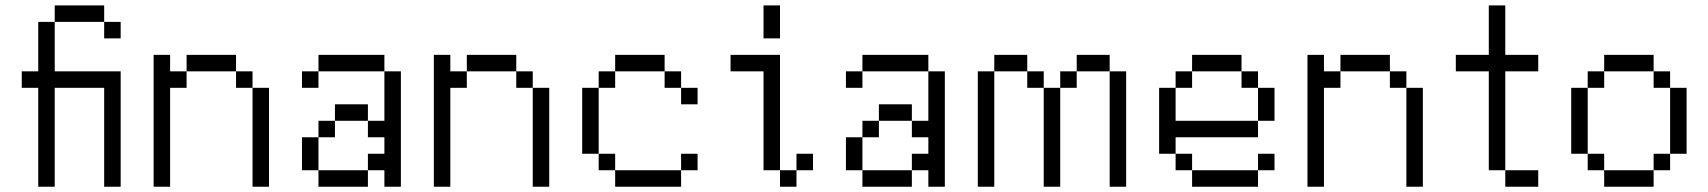

<svg xmlns="http://www.w3.org/2000/svg" viewBox="-20 -708 6478 728"><path d="M375 -625H187.5V-687.5H375ZM62.5 -437.5H125V-625H187.5V-437.5H437.5V0H375V-375H187.5V0H125V-375H62.5ZM375 -625H437.5V-562.5H375Z M562.5 -500H625V-437.5H562.5ZM562.5 -437.5H625V-375H562.5ZM562.5 -375H625V-312.5H562.5ZM562.5 -312.5H625V-250H562.5ZM562.5 -250H625V-187.5H562.5ZM562.5 -187.5H625V-125H562.5ZM562.5 -125H625V-62.5H562.5ZM562.5 -62.5H625V0H562.5ZM625 -437.5H687.5V-375H625ZM687.5 -500H750V-437.5H687.5ZM750 -500H812.5V-437.5H750ZM812.5 -500H875V-437.5H812.5ZM875 -437.5H937.5V-375H875ZM937.5 -375H1000V-312.5H937.5ZM937.5 -312.5H1000V-250H937.5ZM937.5 -250H1000V-187.5H937.5ZM937.5 -187.5H1000V-125H937.5ZM937.5 -125H1000V-62.5H937.5ZM937.5 -62.5H1000V0H937.5Z M1125 -437.5H1187.5V-375H1125ZM1187.5 -500H1250V-437.5H1187.5ZM1250 -500H1312.5V-437.5H1250ZM1312.5 -500H1375V-437.5H1312.5ZM1375 -500H1437.5V-437.5H1375ZM1437.5 -437.5H1500V-375H1437.5ZM1437.5 -375H1500V-312.5H1437.5ZM1437.5 -312.5H1500V-250H1437.5ZM1437.5 -250H1500V-187.5H1437.5ZM1437.5 -187.5H1500V-125H1437.5ZM1312.5 -62.5H1375V0H1312.5ZM1250 -62.5H1312.5V0H1250ZM1187.5 -62.5H1250V0H1187.5ZM1125 -125H1187.5V-62.5H1125ZM1125 -187.5H1187.5V-125H1125ZM1187.5 -250H1250V-187.5H1187.5ZM1250 -312.5H1312.5V-250H1250ZM1312.5 -312.5H1375V-250H1312.5ZM1375 -250H1437.5V-187.5H1375ZM1437.5 -125H1500V-62.5H1437.5ZM1375 -125H1437.5V-62.5H1375ZM1437.5 -62.5H1500V0H1437.5Z M1625 -500H1687.5V-437.5H1625ZM1625 -437.5H1687.5V-375H1625ZM1625 -375H1687.5V-312.5H1625ZM1625 -312.5H1687.5V-250H1625ZM1625 -250H1687.5V-187.5H1625ZM1625 -187.5H1687.5V-125H1625ZM1625 -125H1687.5V-62.5H1625ZM1625 -62.5H1687.5V0H1625ZM1687.5 -437.5H1750V-375H1687.5ZM1750 -500H1812.5V-437.5H1750ZM1812.5 -500H1875V-437.5H1812.5ZM1875 -500H1937.5V-437.5H1875ZM1937.5 -437.5H2000V-375H1937.5ZM2000 -375H2062.5V-312.5H2000ZM2000 -312.5H2062.5V-250H2000ZM2000 -250H2062.5V-187.5H2000ZM2000 -187.5H2062.5V-125H2000ZM2000 -125H2062.5V-62.5H2000ZM2000 -62.5H2062.5V0H2000Z M2187.5 -375H2250V-312.5H2187.5ZM2187.5 -312.5H2250V-250H2187.5ZM2187.5 -250H2250V-187.5H2187.5ZM2187.5 -187.5H2250V-125H2187.5ZM2250 -125H2312.5V-62.5H2250ZM2312.5 -62.5H2375V0H2312.5ZM2375 -62.5H2437.5V0H2375ZM2250 -437.5H2312.5V-375H2250ZM2312.5 -500H2375V-437.5H2312.5ZM2375 -500H2437.5V-437.5H2375ZM2437.5 -500H2500V-437.5H2437.5ZM2500 -437.5H2562.5V-375H2500ZM2437.5 -62.5H2500V0H2437.5ZM2562.5 -375H2625V-312.5H2562.5ZM2500 -62.5H2562.5V0H2500ZM2562.5 -125H2625V-62.5H2562.5Z M2937.5 -562.5H2875V-687.5H2937.5ZM2750 -500H2937.5V-62.5H2875V-437.5H2750ZM2937.5 -62.5H3000V0H2937.5ZM3000 -125H3062.5V-62.5H3000Z M3187.5 -437.5H3250V-375H3187.5ZM3250 -500H3312.5V-437.5H3250ZM3312.5 -500H3375V-437.5H3312.5ZM3375 -500H3437.5V-437.5H3375ZM3437.5 -500H3500V-437.5H3437.5ZM3500 -437.5H3562.5V-375H3500ZM3500 -375H3562.5V-312.5H3500ZM3500 -312.5H3562.5V-250H3500ZM3500 -250H3562.5V-187.5H3500ZM3500 -187.5H3562.5V-125H3500ZM3375 -62.5H3437.5V0H3375ZM3312.5 -62.5H3375V0H3312.5ZM3250 -62.5H3312.5V0H3250ZM3187.5 -125H3250V-62.5H3187.5ZM3187.5 -187.5H3250V-125H3187.5ZM3250 -250H3312.5V-187.5H3250ZM3312.5 -312.5H3375V-250H3312.5ZM3375 -312.5H3437.5V-250H3375ZM3437.5 -250H3500V-187.5H3437.5ZM3500 -125H3562.5V-62.5H3500ZM3437.5 -125H3500V-62.5H3437.5ZM3500 -62.5H3562.5V0H3500Z M3687.5 -62.5H3750V0H3687.5ZM3687.5 -125H3750V-62.5H3687.5ZM3687.5 -187.5H3750V-125H3687.5ZM3687.5 -250H3750V-187.5H3687.5ZM3687.5 -312.5H3750V-250H3687.5ZM3687.5 -375H3750V-312.5H3687.5ZM3937.5 -375H4000V-312.5H3937.5ZM3937.5 -312.5H4000V-250H3937.5ZM3937.5 -250H4000V-187.5H3937.5ZM3937.5 -187.5H4000V-125H3937.5ZM3937.5 -125H4000V-62.5H3937.5ZM3937.5 -62.5H4000V0H3937.5ZM4187.5 -437.5H4250V-375H4187.5ZM4187.5 -375H4250V-312.5H4187.5ZM4187.5 -312.5H4250V-250H4187.5ZM4187.5 -250H4250V-187.5H4187.5ZM4187.5 -187.5H4250V-125H4187.5ZM4187.5 -125H4250V-62.5H4187.5ZM4187.5 -62.5H4250V0H4187.5ZM3687.5 -437.5H3750V-375H3687.5ZM3750 -500H3812.5V-437.5H3750ZM3812.5 -500H3875V-437.5H3812.5ZM3875 -437.5H3937.5V-375H3875ZM4000 -437.5H4062.5V-375H4000ZM4062.5 -500H4125V-437.5H4062.5ZM4125 -500H4187.5V-437.5H4125Z M4375 -375H4437.5V-312.5H4375ZM4375 -312.5H4437.5V-250H4375ZM4375 -250H4437.5V-187.5H4375ZM4375 -187.5H4437.5V-125H4375ZM4437.5 -125H4500V-62.5H4437.5ZM4500 -62.5H4562.5V0H4500ZM4562.5 -62.5H4625V0H4562.5ZM4625 -62.5H4687.5V0H4625ZM4437.5 -437.5H4500V-375H4437.5ZM4500 -500H4562.5V-437.5H4500ZM4562.5 -500H4625V-437.5H4562.5ZM4625 -500H4687.5V-437.5H4625ZM4687.5 -437.5H4750V-375H4687.5ZM4750 -375H4812.5V-312.5H4750ZM4750 -312.5H4812.5V-250H4750ZM4687.5 -250H4750V-187.5H4687.5ZM4625 -250H4687.5V-187.5H4625ZM4562.5 -250H4625V-187.5H4562.5ZM4500 -250H4562.5V-187.5H4500ZM4437.5 -250H4500V-187.5H4437.5ZM4750 -125H4812.5V-62.5H4750ZM4687.5 -62.5H4750V0H4687.5Z M4937.5 -500H5000V-437.5H4937.5ZM4937.5 -437.5H5000V-375H4937.5ZM4937.5 -375H5000V-312.5H4937.5ZM4937.5 -312.5H5000V-250H4937.5ZM4937.5 -250H5000V-187.5H4937.5ZM4937.5 -187.5H5000V-125H4937.5ZM4937.5 -125H5000V-62.5H4937.5ZM4937.5 -62.5H5000V0H4937.5ZM5000 -437.5H5062.5V-375H5000ZM5062.5 -500H5125V-437.5H5062.5ZM5125 -500H5187.5V-437.5H5125ZM5187.5 -500H5250V-437.5H5187.5ZM5250 -437.5H5312.5V-375H5250ZM5312.5 -375H5375V-312.5H5312.5ZM5312.5 -312.5H5375V-250H5312.5ZM5312.5 -250H5375V-187.5H5312.5ZM5312.5 -187.5H5375V-125H5312.5ZM5312.5 -125H5375V-62.5H5312.5ZM5312.5 -62.5H5375V0H5312.5Z M5687.5 -500H5812.5V-437.5H5687.5V-62.5H5625V-437.5H5500V-500H5625V-687.5H5687.5ZM5687.5 -62.5H5812.5V0H5687.5Z M5937.5 -375H6000V-312.5H5937.5ZM5937.5 -312.5H6000V-250H5937.5ZM5937.5 -250H6000V-187.5H5937.5ZM5937.5 -187.5H6000V-125H5937.5ZM6000 -125H6062.5V-62.5H6000ZM6062.5 -62.5H6125V0H6062.5ZM6125 -62.5H6187.5V0H6125ZM6187.5 -62.5H6250V0H6187.5ZM6250 -125H6312.5V-62.5H6250ZM6312.5 -187.5H6375V-125H6312.5ZM6312.5 -250H6375V-187.5H6312.5ZM6312.5 -312.5H6375V-250H6312.5ZM6312.5 -375H6375V-312.5H6312.5ZM6250 -437.5H6312.5V-375H6250ZM6187.5 -500H6250V-437.5H6187.5ZM6125 -500H6187.5V-437.5H6125ZM6062.5 -500H6125V-437.5H6062.5ZM6000 -437.5H6062.5V-375H6000Z"/></svg>

Font: ChillBitmapSE 16px
Style: Regular
Weight: 400
Designer: Designed by Warren2060
Foundry: ChillType
Version: Version 1.000